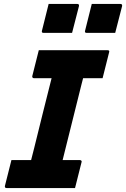

<svg xmlns="http://www.w3.org/2000/svg" viewBox="-20 -955 640 975"><path d="M361 0H14Q3 0 5 -11Q13 -44 21.5 -76.5Q30 -109 38 -142H138Q142 -158 146.5 -175.5Q151 -193 154 -205Q175 -292 197.5 -381Q220 -470 242 -558H152Q147 -558 145 -561.5Q143 -565 144 -569Q152 -602 160.5 -634.5Q169 -667 177 -700H526Q538 -700 534 -689Q526 -656 517.5 -623.5Q509 -591 501 -558H402Q398 -542 393.5 -525Q389 -508 386 -495Q364 -407 342 -318.5Q320 -230 298 -142H386Q391 -142 393.5 -138.5Q396 -135 394 -131Q386 -98 377.5 -65.5Q369 -33 361 0ZM227 -935H372Q383 -935 381 -924L346 -788H201Q190 -788 193 -799ZM446 -935H591Q602 -935 600 -924L565 -788H420Q409 -788 412 -799Z"/></svg>

Font: Recursive Sn Lnr St XBd
Style: Italic
Weight: 800
Italic angle: -15°
Version: Version 1.079;hotconv 1.0.112;makeotfexe 2.5.65598; ttfautoh